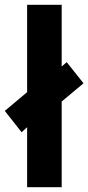

<svg xmlns="http://www.w3.org/2000/svg" viewBox="-46 -780 368 800"><path d="M67 0V-250L44 -229L-26 -318L67 -396V-760H211V-503L232 -521L302 -433L211 -357V0Z"/></svg>

Font: Noto Sans Malayalam ExtraCondensed ExtraBold
Style: Regular
Weight: 800
Width: 2
Designer: Jelle Bosma - Monotype Design Team
Foundry: Monotype Imaging Inc.
Version: Version 2.104; ttfautohint (v1.8.4.7-5d5b)